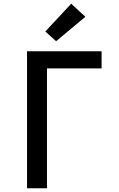

<svg xmlns="http://www.w3.org/2000/svg" viewBox="-20 -1010 640 1030"><path d="M125 0V-735H525V-643H232V0ZM281 -789 223 -841 362 -990 438 -920Z"/></svg>

Font: Iosevka Curly SmBdEx
Style: Regular
Weight: 600
Width: 7
Monospace: yes
Designer: Belleve Invis
Foundry: Belleve Invis
Version: Version 11.1.0; ttfautohint (v1.8.3)